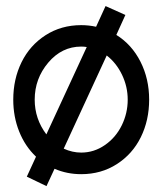

<svg xmlns="http://www.w3.org/2000/svg" viewBox="-20 -573 544 643"><path d="M24.4 -239.3Q24.4 -308.1 52.2 -364.7Q80.1 -421.4 132.6 -455.1Q185.1 -488.8 252 -488.8Q277.3 -488.8 301.8 -483.4L333.5 -552.7L399.9 -522.9L369.6 -456.1Q421.4 -423.8 450.4 -366.5Q479.5 -309.1 479.5 -239.3Q479.5 -170.4 451.7 -113.8Q423.8 -57.1 371.3 -23.4Q318.8 10.3 252 10.3Q204.1 10.3 162.6 -7.8L135.7 50.3L69.8 18.6L100.6 -48.3Q64 -83 44.2 -132.6Q24.4 -182.1 24.4 -239.3ZM270.5 -415.5Q261.7 -417 252 -417Q187 -417 141.6 -363.3Q96.2 -309.6 96.2 -239.3Q96.2 -174.8 135.3 -123ZM337.4 -387.2 193.4 -75.2Q222.2 -62 252 -62Q294.9 -62 331.3 -87.2Q367.7 -112.3 387.7 -153.1Q407.7 -193.8 407.7 -239.3Q407.7 -282.7 388.7 -322.5Q369.6 -362.3 337.4 -387.2Z"/></svg>

Font: Eligible
Style: Regular
Weight: 500
Version: Version 1.1